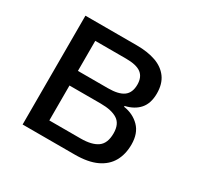

<svg xmlns="http://www.w3.org/2000/svg" viewBox="-121 -677 842 819"><g transform="rotate(30 300.0 -268.0)"><path d="M80 0V-536H333Q387 -536 426.5 -522Q466 -508 488 -478Q510 -448 510 -401Q510 -352 485.5 -324Q461 -296 417 -286V-282Q464 -275 494.5 -244Q525 -213 525 -158Q525 -110 505 -74.5Q485 -39 443.5 -19.5Q402 0 337 0ZM170 -72H324Q379 -72 407 -92Q435 -112 435 -161Q435 -207 406.5 -225.5Q378 -244 324 -244H170ZM170 -316H318Q370 -316 394.5 -334Q419 -352 419 -392Q419 -429 396 -446.5Q373 -464 322 -464H170Z"/></g></svg>

Font: Noto Sans Mono
Style: Regular
Weight: 400
Designer: Monotype Design Team
Foundry: Monotype Imaging Inc.
Version: Version 2.014